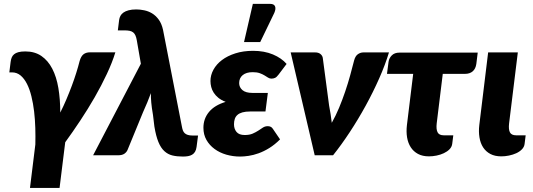

<svg xmlns="http://www.w3.org/2000/svg" viewBox="-20 -782 2684 967"><path d="M131 164.5 158 -54.5Q159 -95 157.8 -137.8Q156.5 -180.5 151.8 -220.8Q147 -261 138.2 -296.8Q129.5 -332.5 116 -359.2Q102.5 -386 83.8 -401.8Q65 -417.5 40 -417.5H27L33.5 -470Q35 -482 38.8 -491.8Q42.5 -501.5 50.8 -508.5Q59 -515.5 72.5 -519.2Q86 -523 107.5 -523Q155 -523 188.5 -500Q222 -477 243.2 -436Q264.5 -395 274 -338.5Q283.5 -282 283.5 -215Q300 -247.5 314.5 -281.8Q329 -316 341.5 -349.5Q354 -383 364 -414.8Q374 -446.5 381 -474.5Q388 -499 400.8 -508.8Q413.5 -518.5 433.5 -518.5H561Q545.5 -467.5 518.2 -409.5Q491 -351.5 457 -292.2Q423 -233 384.5 -175Q346 -117 308.5 -65.5L280 164.5Z M689.5 -461 669 -579Q666.5 -593.5 662.2 -603.2Q658 -613 650.8 -618.8Q643.5 -624.5 632.8 -626.8Q622 -629 606.5 -629H573.5L580 -681.5Q581.5 -692.5 586.5 -702Q591.5 -711.5 601.8 -718.8Q612 -726 627.8 -730.2Q643.5 -734.5 666.5 -734.5Q685 -734.5 706 -730.2Q727 -726 745.8 -714.8Q764.5 -703.5 779.2 -683.5Q794 -663.5 801 -632L896 -145Q898 -133.5 901.2 -125Q904.5 -116.5 910.5 -111Q916.5 -105.5 926 -102.5Q935.5 -99.5 949 -99.5H977.5L970 -42Q968 -27 962.2 -17.5Q956.5 -8 947.5 -2.8Q938.5 2.5 926.8 4.5Q915 6.5 901 6.5Q871.5 6.5 848.5 1Q825.5 -4.5 807.8 -20.8Q790 -37 777.8 -66.8Q765.5 -96.5 757.5 -145L750.5 -203Q744 -240 741.8 -266Q739.5 -292 740 -313Q724.5 -270 700 -216L622 -26Q617 -15 606 -7.5Q595 0 575 0H449Z M1004.5 0ZM1383.5 -407Q1373.5 -393.5 1365.2 -389.8Q1357 -386 1347 -386Q1338 -386 1330.2 -391Q1322.5 -396 1312.2 -402.2Q1302 -408.5 1288 -413.5Q1274 -418.5 1252.5 -418.5Q1220.5 -418.5 1202.5 -403.8Q1184.5 -389 1184.5 -363.5Q1184.5 -342.5 1201 -328.2Q1217.5 -314 1252 -314H1329L1317 -220.5H1240Q1216.5 -220.5 1200.8 -216Q1185 -211.5 1175.8 -203.2Q1166.5 -195 1162.5 -183Q1158.5 -171 1158.5 -156Q1158.5 -133 1171.2 -117.5Q1184 -102 1212.5 -102Q1236.5 -102 1252.5 -109Q1268.5 -116 1281 -124.2Q1293.5 -132.5 1304.2 -139.5Q1315 -146.5 1328.5 -146.5Q1346 -146.5 1354 -133.5L1390.5 -80Q1364 -53.5 1336.5 -36.5Q1309 -19.5 1282.5 -10Q1256 -0.5 1232 3Q1208 6.5 1189.5 6.5Q1153 6.5 1119.5 -3.2Q1086 -13 1060.5 -31.8Q1035 -50.5 1019.8 -77.2Q1004.5 -104 1004.5 -138.5Q1004.5 -184 1032.5 -218Q1060.5 -252 1116.5 -269Q1094.5 -277.5 1080 -289.2Q1065.5 -301 1056.5 -315Q1047.5 -329 1043.8 -344Q1040 -359 1040 -374Q1040 -403.5 1055 -431Q1070 -458.5 1097.8 -479.5Q1125.5 -500.5 1165.2 -513.2Q1205 -526 1254.5 -526Q1311 -526 1354.5 -507.8Q1398 -489.5 1423.5 -460ZM1209 -570 1253.5 -762.5H1340.5Q1360 -762.5 1365.2 -750.2Q1370.5 -738 1361.5 -717L1290.5 -570Z M1939 -518Q1920.5 -456.5 1890 -387.5Q1859.5 -318.5 1821.8 -249.8Q1784 -181 1741.8 -116.8Q1699.5 -52.5 1657.5 0H1565L1444 -518H1567.5Q1583.5 -518 1593.2 -510.5Q1603 -503 1605.5 -491.5L1637.5 -250.5Q1642 -228 1645.2 -206.5Q1648.5 -185 1651 -163.5Q1671 -199 1687.8 -239.2Q1704.5 -279.5 1718.5 -320.8Q1732.5 -362 1743.5 -402Q1754.5 -442 1763.5 -477.5Q1769.5 -500 1782.5 -509Q1795.5 -518 1810 -518Z M1937 -471Q1939.5 -489 1953.2 -503Q1967 -517 1992 -517H2386L2379 -460Q2375.5 -435.5 2360.8 -422.8Q2346 -410 2322 -410H2210L2179.5 -161Q2176 -131 2183.8 -115.8Q2191.5 -100.5 2215 -100.5H2263L2257.5 -57Q2255.5 -42 2244 -30.2Q2232.5 -18.5 2215.5 -10.5Q2198.5 -2.5 2178.8 1.5Q2159 5.5 2140.5 5.5Q2108 5.5 2085.2 -6.8Q2062.5 -19 2048.8 -40.2Q2035 -61.5 2030.2 -90.2Q2025.5 -119 2029.5 -152.5L2061 -410H1929Z M2438.5 -518H2588L2544 -160.5Q2540.5 -130.5 2548.2 -115.5Q2556 -100.5 2579.5 -100.5H2627.5L2622 -56.5Q2620 -41.5 2608.5 -29.8Q2597 -18 2580 -10.2Q2563 -2.5 2543.2 1.5Q2523.5 5.5 2505 5.5Q2472.5 5.5 2449.8 -6.5Q2427 -18.5 2413.2 -39.8Q2399.5 -61 2394.8 -90Q2390 -119 2394 -152.5Z"/></svg>

Font: Lato Black
Style: Italic
Weight: 900
Italic angle: -7°
Designer: Lukasz Dziedzic
Foundry: tyPoland Lukasz Dziedzic
Version: Version 2.007; 2014-02-27